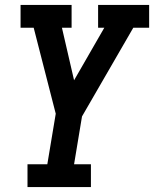

<svg xmlns="http://www.w3.org/2000/svg" viewBox="-20 -550 640 775"><path d="M91 205V113H171L205 -91L116 -438H63V-530H269V-438H230L279 -226L401 -438H376V-530H582V-438H518L311 -80L279 113H347V205Z"/></svg>

Font: Iosevka Slab SmBdExObl
Style: Regular
Weight: 600
Width: 7
Italic angle: -9°
Monospace: yes
Designer: Belleve Invis
Foundry: Belleve Invis
Version: Version 11.1.0; ttfautohint (v1.8.3)